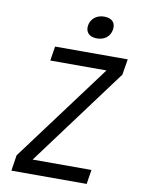

<svg xmlns="http://www.w3.org/2000/svg" viewBox="-101 -1012 801 1080"><g transform="rotate(10 300.0 -472.0)"><path d="M385 -816C429 -816 460 -841 466 -880C473 -919 450 -944 406 -944C362 -944 331 -919 324 -880C318 -841 341 -816 385 -816ZM41 0H471L484 -82H148L562 -640L577 -730H162L149 -648H470L55 -90Z"/></g></svg>

Font: JetBrains Mono
Style: Italic
Weight: 400
Italic angle: -9°
Monospace: yes
Designer: Philipp Nurullin, Konstantin Bulenkov
Foundry: JetBrains
Version: Version 2.305